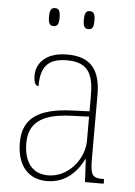

<svg xmlns="http://www.w3.org/2000/svg" viewBox="-53 -778 581 829"><g transform="rotate(5 237.0 -363.5)"><path d="M303 -659C318 -659 326 -667 326 -698C326 -729 318 -737 303 -737C288 -737 280 -729 280 -698C280 -667 288 -659 303 -659ZM152 -659C167 -659 175 -667 175 -698C175 -729 167 -737 152 -737C137 -737 129 -729 129 -698C129 -667 137 -659 152 -659ZM181 10C269 10 315 -51 339 -99H341L346 0H427V-20H422C374 -20 367 -33 367 -107V-379C367 -486 326 -542 223 -542C123 -542 89 -487 89 -440C89 -410 96 -395 110 -395C110 -475 137 -517 223 -517C318 -517 339 -464 339 -371V-306L264 -303C118 -297 51 -251 51 -146C51 -40 106 10 181 10ZM184 -15C109 -15 79 -74 79 -145C79 -226 124 -275 262 -280L339 -283V-178C339 -100 273 -15 184 -15Z"/></g></svg>

Font: Noto Serif Armenian SemiCondensed Thin
Style: Regular
Weight: 100
Width: 4
Designer: Monotype Design Team
Foundry: Monotype Imaging Inc.
Version: Version 2.008